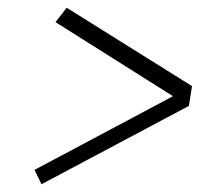

<svg xmlns="http://www.w3.org/2000/svg" viewBox="-20 -500 529 495"><path d="M87 -25 69 -62 426 -252 123 -443 152 -480 475 -278 467 -227Z"/></svg>

Font: Lexend ExtLt
Style: Italic
Weight: 250
Italic angle: -8.13011°
Designer: Bonnie Shaver-Troup, Thomas Jockin
Foundry: Lexend
Version: Version 1.007